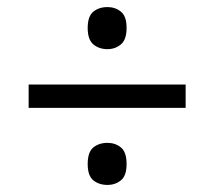

<svg xmlns="http://www.w3.org/2000/svg" viewBox="-20 -629 606 543"><path d="M284 -490Q260 -490 244 -503.5Q228 -517 228 -550Q228 -583 244 -596Q260 -609 284 -609Q306 -609 322 -596Q338 -583 338 -550Q338 -517 322 -503.5Q306 -490 284 -490ZM61 -324V-390H505V-324ZM284 -106Q260 -106 244 -119Q228 -132 228 -165Q228 -199 244 -212Q260 -225 284 -225Q306 -225 322 -212Q338 -199 338 -165Q338 -132 322 -119Q306 -106 284 -106Z"/></svg>

Font: Noto Serif Gurmukhi
Style: Bold
Weight: 700
Designer: Vaibhav Singh and the Monotype Design Team
Foundry: Monotype Imaging Inc.
Version: Version 2.004; ttfautohint (v1.8.4.7-5d5b)